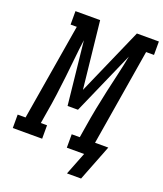

<svg xmlns="http://www.w3.org/2000/svg" viewBox="-203 -838 915 1075"><g transform="rotate(20 254.5 -300.0)"><path d="M409 135H325L378 0H275V-80H323L334 -147Q343 -204 354 -260.5Q365 -317 377.5 -373Q390 -429 403 -485Q416 -541 427 -598L261 -221H199L159 -598Q151 -541 145.5 -485Q140 -429 133.5 -372.5Q127 -316 119.5 -259.5Q112 -203 102 -147L91 -80H128V0H-47V-80H0L96 -655H59V-735H206L249 -335L425 -735H556V-655H509L414 -80H493Z"/></g></svg>

Font: Iosevka Curly Slab MdObl
Style: Regular
Weight: 500
Italic angle: -9°
Monospace: yes
Designer: Belleve Invis
Foundry: Belleve Invis
Version: Version 11.0.0; ttfautohint (v1.8.3)